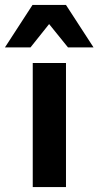

<svg xmlns="http://www.w3.org/2000/svg" viewBox="-65 -754 397 774"><path d="M201 -500V0H67V-500ZM312 -563H209L133 -657L58 -563H-45L66 -734H201Z"/></svg>

Font: Prodigy Sans SemiBold
Style: Regular
Weight: 600
Designer: Wei Huang
Foundry: Wei Huang
Version: Version 1.003; ttfautohint (v1.8.3)